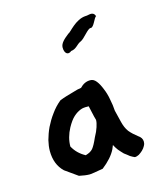

<svg xmlns="http://www.w3.org/2000/svg" viewBox="-100 -742 699 805"><g transform="rotate(-15 249.5 -339.5)"><path d="M427 -118C439 -110 445 -101 445 -89C445 -83 444 -78 440 -71C437 -65 433 -60 427 -54C422 -49 416 -45 410 -41C404 -38 398 -36 392 -36C387 -38 381 -41 373 -46C366 -52 359 -57 351 -63C344 -70 338 -77 331 -85C325 -93 320 -101 316 -109L309 -92C297 -68 277 -46 249 -24C216 -18 197 -15 191 -15C179 -15 163 -17 145 -21L90 -60C66 -83 54 -114 54 -153C54 -167 56 -182 60 -199C65 -217 71 -234 79 -251C88 -269 98 -286 110 -302C122 -319 136 -334 152 -347C172 -355 190 -360 208 -365C226 -371 240 -374 249 -375C262 -389 277 -396 294 -396C304 -396 312 -392 320 -382C328 -372 334 -360 340 -345C346 -331 351 -315 354 -297C358 -279 360 -262 361 -246L374 -193C378 -177 384 -162 393 -150C403 -138 414 -128 427 -118ZM275 -229C274 -230 269 -251 260 -292H245C239 -292 232 -291 222 -287C213 -283 204 -278 193 -268C183 -259 173 -245 163 -227C149 -201 142 -175 142 -149C154 -127 171 -110 195 -97C203 -99 208 -102 213 -104C219 -107 223 -111 227 -115C231 -120 234 -125 238 -132C242 -140 247 -149 251 -159C260 -175 265 -187 269 -199C273 -211 275 -221 275 -229ZM388 -649C379 -647 367 -605 353 -607C340 -609 315 -570 297 -563C280 -556 272 -537 249 -535C233 -521 218 -532 218 -558C218 -577 236 -592 256 -608C266 -610 300 -659 346 -661C358 -660 379 -674 388 -649Z"/></g></svg>

Font: Gaegu
Style: Bold
Weight: 700
Designer: JIKJI
Foundry: JIKJI
Version: Version 1.00